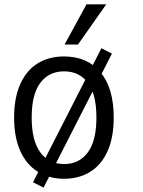

<svg xmlns="http://www.w3.org/2000/svg" viewBox="-20 -810 654 880"><path d="M44.6 -271Q44.6 -360.8 72.7 -424.1Q100.8 -487.3 152.3 -519.3Q203.9 -551.3 273.6 -551.3Q379.8 -551.3 440.5 -479Q501.2 -406.7 501.2 -271Q501.2 -181.2 473.6 -118.4Q445.9 -55.7 394.6 -23.2Q343.3 9.3 273.6 9.3Q204.5 9.3 152.6 -23.2Q100.8 -55.7 72.7 -118.7Q44.6 -181.8 44.6 -271ZM421.9 -271.4Q421.9 -378.1 382.6 -430.5Q343.3 -483 273.6 -483Q204.5 -483 164.9 -430.5Q125.2 -378.1 125.2 -271.4Q125.2 -164.9 164.9 -111.5Q204.5 -58.1 273.9 -58.1Q343 -58.1 382.4 -111.4Q421.9 -164.7 421.9 -271.4ZM131.2 25.4 444.8 -589 492.9 -564.1 179.6 49.9ZM376.5 -790.2H467L337.4 -606H276Z"/></svg>

Font: Min Sans VF VF
Style: Regular
Weight: 400
Designer: Jinseong-Kim, NotoSansCJK, Nunito
Foundry: Jinseong-Kim
Version: Version 1.420;Glyphs 3.1.2 (3151)